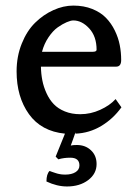

<svg xmlns="http://www.w3.org/2000/svg" viewBox="-20 -467 499 694"><path d="M233.9 103Q210.4 103 190.9 108.9L181.2 99.1L214.8 16.1Q129.4 7.8 84.7 -54.4Q40 -116.7 40 -209Q40 -263.2 58.6 -309.3Q77.1 -355.5 106.9 -384.8Q136.7 -414.1 172.9 -430.4Q209 -446.8 245.1 -446.8Q283.2 -446.8 313.5 -434.6Q343.8 -422.4 363 -402.6Q382.3 -382.8 395 -356.7Q407.7 -330.6 412.8 -304.2Q418 -277.8 418 -250Q418 -226.1 399.9 -226.1H127.9Q128.4 -199.7 133.1 -176.3Q137.7 -152.8 148.2 -129.9Q158.7 -106.9 174.3 -90.6Q189.9 -74.2 214.6 -64.2Q239.3 -54.2 270 -54.2Q307.6 -54.2 342.3 -70.1Q377 -85.9 397.9 -108.9L418.9 -79.1Q388.7 -37.1 345.7 -11.5Q302.7 14.2 252.9 16.1V11.2Q249.5 21 244.4 35.4Q239.3 49.8 235.8 59.1Q242.7 57.1 257.8 57.1Q288.6 57.1 308.8 76.2Q329.1 95.2 329.1 126Q329.1 161.1 298.6 184.1Q268.1 207 222.2 207Q186 207 147.9 189Q147.9 162.1 159.2 150.9Q161.6 151.9 167.7 154.1Q173.8 156.2 175.5 156.7Q177.2 157.2 182.1 158.9Q187 160.6 189 160.9Q190.9 161.1 194.8 162.1Q198.7 163.1 201.4 163.3Q204.1 163.6 208 163.8Q211.9 164.1 215.8 164.1Q238.8 164.1 252.9 155.3Q267.1 146.5 267.1 130.9Q267.1 103 233.9 103ZM131.8 -279.8H314.9Q329.1 -279.8 329.1 -287.1Q329.1 -335.4 302.5 -364.3Q275.9 -393.1 245.1 -393.1Q235.8 -393.1 220.9 -386.7Q206.1 -380.4 188.7 -368.2Q171.4 -356 155.5 -332.5Q139.6 -309.1 131.8 -279.8Z"/></svg>

Font: Linear Smooth Low Contrast
Style: Regular
Weight: 500
Designer: Philipp H. Poll, Flanker
Foundry: Philipp H. Poll, reworked by Flanker
Version: Version 1.010 | FøM Fix